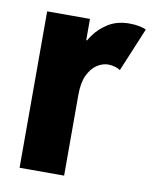

<svg xmlns="http://www.w3.org/2000/svg" viewBox="-67 -595 517 647"><g transform="rotate(10 191.0 -271.5)"><path d="M43.9 0V-535.2H190.4V-462.4H205.6L176.3 -425.3Q185.1 -451.7 204.1 -479Q223.1 -506.3 253.2 -524.7Q283.2 -543 325.2 -543Q343.8 -543 360.1 -539.6Q376.5 -536.1 381.8 -532.2L319.3 -382.3Q315.4 -386.7 303 -390.6Q290.5 -394.5 278.3 -394.5Q258.8 -394.5 240 -382.3Q221.2 -370.1 208.7 -344.2Q196.3 -318.4 196.3 -276.4V0Z"/></g></svg>

Font: Reddit Sans Condensed ExtraBold
Style: Regular
Weight: 800
Designer: Stephen Hutchings
Foundry: Reddit
Version: Version 1.014